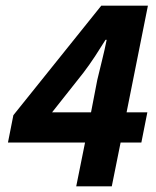

<svg xmlns="http://www.w3.org/2000/svg" viewBox="-20 -655 549 675"><path d="M373 0H248L279 -154H8L27 -250L336 -635H500L425 -260H498L477 -154H404ZM163 -260H300L322 -374Q330 -408 339 -444Q348 -480 355 -515H351Q333 -486 314 -457Q295 -428 273 -399Z"/></svg>

Font: Source Sans 3
Style: Bold Italic
Weight: 700
Italic angle: -11°
Designer: Paul D. Hunt
Foundry: Adobe
Version: Version 3.052;hotconv 1.1.0;makeotfexe 2.6.0